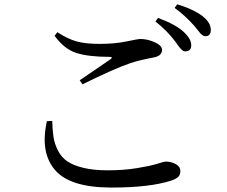

<svg xmlns="http://www.w3.org/2000/svg" viewBox="-20 -842 1040 881"><path d="M195.3 -286.1 219.7 -287.1Q220.7 -243.2 225.6 -212.4Q230.5 -181.6 246.1 -150.9Q261.7 -120.1 289.1 -101.6Q316.4 -83 362.8 -71.8Q409.2 -60.5 473.6 -60.5Q546.9 -60.5 607.4 -70.3Q668 -80.1 700.7 -90.3Q733.4 -100.6 741.2 -100.6Q765.6 -100.6 786.6 -88.9Q807.6 -77.1 807.6 -57.6Q807.6 -40 798.3 -30.8Q789.1 -21.5 763.7 -12.7Q666 18.6 491.2 18.6Q300.8 18.6 231.9 -62.5Q163.1 -143.6 195.3 -286.1ZM358.4 -455.1 345.7 -473.6Q405.3 -513.7 487.3 -570.3Q501 -581.1 482.4 -581.1Q385.7 -581.1 330.1 -599.1Q274.4 -617.2 230.5 -677.7L243.2 -694.3Q293 -662.1 333.5 -651.4Q374 -640.6 436.5 -640.6Q507.8 -640.6 560.5 -651.9Q613.3 -663.1 624 -663.1Q657.2 -663.1 690.4 -647.9Q723.6 -632.8 723.6 -613.3Q723.6 -585 683.6 -578.1Q613.3 -564.5 577.1 -551.8Q506.8 -528.3 358.4 -455.1ZM781.2 -805.7 793 -822.3Q868.2 -799.8 911.1 -766.6Q947.3 -737.3 947.3 -705.1Q947.3 -675.8 921.9 -675.8Q916 -675.8 909.7 -680.2Q903.3 -684.6 899.4 -689Q895.5 -693.4 886.7 -704.6Q877.9 -715.8 873 -721.7Q829.1 -771.5 781.2 -805.7ZM693.4 -743.2 705.1 -759.8Q789.1 -728.5 824.2 -694.3Q858.4 -662.1 857.4 -633.8Q857.4 -606.4 830.1 -606.4Q824.2 -606.4 819.3 -609.4Q814.5 -612.3 807.6 -620.1Q800.8 -627.9 797.4 -632.8Q793.9 -637.7 784.2 -651.4Q747.1 -701.2 693.4 -743.2Z"/></svg>

Font: GenYoMin TW TTF Medium
Style: Regular
Weight: 500
Version: Version 1.300